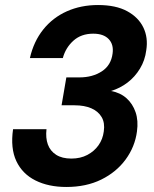

<svg xmlns="http://www.w3.org/2000/svg" viewBox="-20 -732 613 764"><path d="M244 12Q173 12 121 -14Q69 -40 45 -91Q21 -142 32 -218H165Q161 -183 170.5 -157Q180 -131 203.5 -116Q227 -101 264 -101Q300 -101 327.5 -115.5Q355 -130 372 -154Q389 -178 393 -209Q398 -243 384.5 -266Q371 -289 343.5 -301Q316 -313 277 -313H225L244 -424H296Q348 -424 385 -448Q422 -472 428 -519Q433 -555 412.5 -576.5Q392 -598 351 -598Q303 -598 272 -570Q241 -542 230 -501H99Q114 -567 152 -614.5Q190 -662 246 -687Q302 -712 370 -712Q441 -712 486 -687.5Q531 -663 550.5 -622.5Q570 -582 562 -532Q557 -492 537 -459Q517 -426 487.5 -403.5Q458 -381 422 -370Q459 -363 483.5 -341Q508 -319 519.5 -285.5Q531 -252 525 -209Q517 -148 480 -97.5Q443 -47 383 -17.5Q323 12 244 12Z"/></svg>

Font: DM Sans 36pt
Style: Bold Italic
Weight: 700
Italic angle: -10°
Designer: Colophon Foundry, Jonny Pinhorn
Foundry: Colophon Foundry
Version: Version 4.004;gftools[0.9.30]